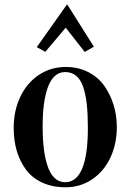

<svg xmlns="http://www.w3.org/2000/svg" viewBox="-20 -794 563 829"><path d="M39.1 -242.2Q39.1 -315.9 67.6 -376Q96.2 -436 147.7 -470.5Q199.2 -504.9 264.2 -504.9Q317.9 -504.9 361.1 -482.7Q404.3 -460.4 430.4 -423.3Q456.5 -386.2 470.5 -340.6Q484.4 -294.9 484.4 -245.1Q484.4 -173.3 457 -114.3Q429.7 -55.2 378.7 -20.3Q327.6 14.6 263.2 14.6Q206.1 14.6 162.4 -5.6Q118.7 -25.9 92 -61.8Q65.4 -97.7 52.2 -143.1Q39.1 -188.5 39.1 -242.2ZM164.1 -248Q164.1 -193.8 169.4 -151.1Q174.8 -108.4 186 -75.4Q197.3 -42.5 216.3 -24.9Q235.4 -7.3 261.2 -7.3Q359.4 -7.3 359.4 -242.2Q359.4 -301.3 354.7 -343.8Q350.1 -386.2 339.1 -418.7Q328.1 -451.2 308.6 -467Q289.1 -482.9 261.2 -482.9Q235.4 -482.9 216.3 -465.3Q197.3 -447.8 186 -415.5Q174.8 -383.3 169.4 -341.8Q164.1 -300.3 164.1 -248ZM138.7 -590.3 268.6 -773.9H271L385.3 -592.3L345.7 -569.8L264.6 -673.3H262.7L175.8 -570.3Z"/></svg>

Font: Vidaloka 
Style: Regular
Weight: 400
Designer: Cyreal (www.cyreal.org)
Foundry: Cyreal (www.cyreal.org)
Version: Version 1.011